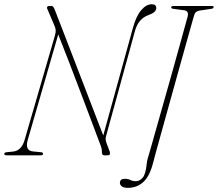

<svg xmlns="http://www.w3.org/2000/svg" viewBox="-38 -728 1022 900"><path d="M92 -72Q77.5 -21.5 117.5 -18L154.5 -14.5Q164 -13.5 163.5 -7Q163.5 0 154.5 0H-6Q-18.5 0 -18 -6.5Q-17.5 -14 -6.5 -14.5L23 -17.5Q63 -21.5 77.5 -72.5L219.5 -561.5Q224 -577.5 223 -587Q222 -596.5 218 -606L183 -688Q181 -692.5 183.5 -696.2Q186 -700 191 -700H202Q209 -700 213 -694Q217 -688 221.5 -675Q240.5 -626 264.2 -565Q288 -504 313.2 -438Q338.5 -372 363.2 -308Q388 -244 409.2 -188.5Q430.5 -133 446 -93L585 -597Q600 -652.5 623.8 -680.2Q647.5 -708 673 -708Q695 -708 694.5 -689.5Q694 -670 658.5 -657.5Q610.5 -641 594.5 -582.5L459 -89.5Q457 -82.5 457.2 -74.8Q457.5 -67 462.5 -54L476.5 -17Q481 0 467.5 0H450.5Q438.5 0 439.5 -17.5Q439.5 -27 438.2 -32.2Q437 -37.5 433.5 -46.5Q415.5 -94.5 391.5 -158.2Q367.5 -222 340.5 -293.2Q313.5 -364.5 286.5 -434.8Q259.5 -505 235 -566.5ZM871 -653Q868.5 -644.5 857.2 -604.5Q846 -564.5 829.2 -504.8Q812.5 -445 793 -375Q773.5 -305 754.2 -235.5Q735 -166 718.5 -107Q702 -48 691.5 -9.5Q681 29 679.5 35.5Q663 99.5 633 126Q603 152.5 562 152.5Q542 152.5 533 145.5Q524 138.5 524 129Q524.5 110 547.5 110Q562 110 573.5 115.8Q585 121.5 598 121.5Q616.5 121.5 630.8 105Q645 88.5 649.5 41.5Q651 28.5 654 16.5Q657 4.5 660 -4Q662.5 -12 673 -49Q683.5 -86 699.2 -141.8Q715 -197.5 733.5 -262.8Q752 -328 770.2 -393Q788.5 -458 803.8 -513.5Q819 -569 829.2 -605.8Q839.5 -642.5 841.5 -650Q848.5 -677 824.5 -680L775.5 -686.5Q764 -687.5 764.5 -694Q765 -700 777 -700H955Q963.5 -700 963.5 -694.5Q963 -688 951.5 -686.5L898 -678.5Q886.5 -676.5 880.5 -671.2Q874.5 -666 871 -653Z"/></svg>

Font: Fraunces 144pt S050 Thin
Style: Italic
Weight: 100
Italic angle: -16°
Version: Version 1.000; ttfautohint (v1.8.3)